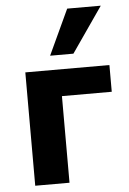

<svg xmlns="http://www.w3.org/2000/svg" viewBox="-54 -797 564 837"><g transform="rotate(-5 228.0 -378.5)"><path d="M66 0V-496H434V-379H216V0ZM180 -559 272 -757H419L282 -559Z"/></g></svg>

Font: Nunito Sans 10pt SemiCondensed ExtraBold
Style: Regular
Weight: 800
Width: 4
Designer: Vernon Adams
Foundry: Vernon Adams
Version: Version 3.101;gftools[0.9.27]